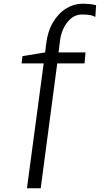

<svg xmlns="http://www.w3.org/2000/svg" viewBox="-20 -839 557 1033"><path d="M125 174 215 -498H96L101 -537L223 -557L228 -600Q236 -670 265.2 -719Q294.5 -768 336.2 -793.5Q378 -819 423 -819Q441 -819 461.2 -817.2Q481.5 -815.5 497 -811L493 -748Q479.5 -755 464.2 -758Q449 -761 421 -761Q375.5 -761 343 -720.2Q310.5 -679.5 303 -621L295 -557H440L435 -498H288L199 174Z"/></svg>

Font: Merriweather Sans Light
Style: Italic
Weight: 300
Italic angle: -7.5°
Designer: Eben Sorkin
Foundry: Eben Sorkin
Version: Version 2.001; ttfautohint (v1.8.3)